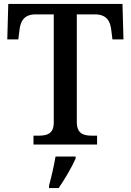

<svg xmlns="http://www.w3.org/2000/svg" viewBox="-20 -734 664 975"><path d="M150 0H473V-45H449C405 -45 370 -54 370 -115V-661H462C522 -661 540 -626 545 -582L551 -534H607L602 -714H22L17 -534H73L79 -582C84 -626 102 -661 161 -661H253V-112C253 -53 217 -45 174 -45H150ZM229 208V221H278C307 179 346 113 364 71V61H262C254 108 241 165 229 208Z"/></svg>

Font: Noto Serif Devanagari Medium
Style: Regular
Weight: 500
Designer: Universal Thirst, Indian Type Foundry and the Monotype Design Team
Foundry: Monotype Imaging Inc.
Version: Version 2.004